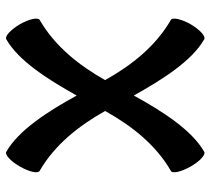

<svg xmlns="http://www.w3.org/2000/svg" viewBox="-50 -578 683 622"><g transform="rotate(-90 291.0 -266.5)"><path d="M111 54C181 14 242 -81 293 -174C345 -81 405 14 475 54C485 60 506 40 524 10C541 -20 547 -49 538 -54C453 -103 391 -181 343 -267C391 -352 453 -430 538 -479C547 -485 541 -513 524 -543C506 -573 485 -593 475 -587C405 -547 345 -452 293 -359C242 -452 181 -547 111 -587C102 -593 80 -573 63 -543C46 -513 39 -485 49 -479C134 -430 195 -352 243 -267C195 -181 134 -103 49 -54C39 -49 46 -20 63 10C80 40 102 60 111 54Z"/></g></svg>

Font: Nupuram
Style: Bold
Weight: 700
Designer: Santhosh Thottingal (santhosh.thottingal@gmail.com)
Foundry: SMC
Version: Version 1.000